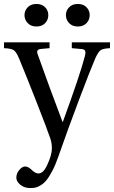

<svg xmlns="http://www.w3.org/2000/svg" viewBox="-25 -703 573 965"><path d="M425.8 -627Q425.8 -603.5 409.9 -586.7Q394 -569.8 366.2 -569.8Q338.4 -569.8 322.3 -586.9Q306.2 -604 306.2 -627Q306.2 -649.9 322.3 -666.5Q338.4 -683.1 366.2 -683.1Q394 -683.1 409.9 -666.5Q425.8 -649.9 425.8 -627ZM217.8 -627Q217.8 -603.5 201.9 -586.7Q186 -569.8 158.2 -569.8Q130.4 -569.8 114.3 -586.9Q98.1 -604 98.1 -627Q98.1 -649.9 114.3 -666.5Q130.4 -683.1 158.2 -683.1Q186 -683.1 201.9 -666.5Q217.8 -649.9 217.8 -627ZM-4.9 -460.9V-490.2H224.1V-460.9L181.2 -457Q165.5 -455.6 162.8 -447.5Q160.2 -439.5 166 -425.8Q220.2 -272.5 289.1 -90.8H291Q378.9 -331.5 401.9 -421.9Q406.2 -437 403.3 -445.8Q400.4 -454.6 388.2 -456.1L335.9 -460.9V-490.2H527.8V-460.9Q491.7 -459 480 -450.2Q468.3 -441.4 454.1 -410.2Q430.7 -356.4 372.6 -202.6Q314.5 -48.8 269 82Q254.4 124.5 238.3 155.3Q222.2 186 208.7 202.4Q195.3 218.8 179.4 228.3Q163.6 237.8 152.3 240Q141.1 242.2 127 242.2Q97.2 242.2 77.1 225.6Q57.1 209 57.1 189.9Q57.1 168.9 71.8 151.4Q86.4 133.8 101.1 133.8Q115.2 133.8 130.9 147.9Q151.9 168.9 168 168.9Q192.9 168.9 211.9 127Q235.8 76.2 235.8 42Q235.8 16.1 228 -6.8Q210.4 -58.1 159.4 -188.2Q108.4 -318.4 70.8 -409.2Q57.1 -441.9 44.2 -450.7Q31.2 -459.5 -4.9 -460.9Z"/></svg>

Font: Heuristica
Style: Regular
Weight: 400
Version: Version 1.0.2